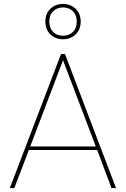

<svg xmlns="http://www.w3.org/2000/svg" viewBox="-20 -958 641 978"><path d="M475 -194H127L53 0H30L291 -683H311L571 0H548ZM468 -212 301 -651 134 -212ZM391 -848Q391 -807 365 -782.5Q339 -758 301 -758Q263 -758 237 -782.5Q211 -807 211 -848Q211 -889 237 -913.5Q263 -938 301 -938Q339 -938 365 -913.5Q391 -889 391 -848ZM371 -848Q371 -881 351.5 -900.5Q332 -920 301 -920Q270 -920 250.5 -900.5Q231 -881 231 -848Q231 -815 250.5 -795.5Q270 -776 301 -776Q332 -776 351.5 -795.5Q371 -815 371 -848Z"/></svg>

Font: Fz Poppins Thin
Style: Regular
Weight: 100
Designer: Ninad Kale (Devanagari), Jonny Pinhorn (Latin)
Foundry: Indian Type Foundry
Version: Vit hóa bi Vntype.Com & FontZin.Com